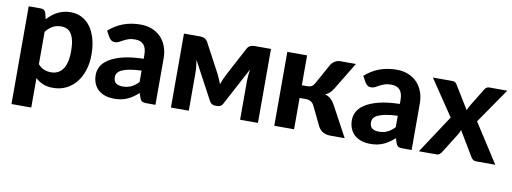

<svg xmlns="http://www.w3.org/2000/svg" viewBox="-57 -839 3517 1319"><g transform="rotate(10 1701.0 -180.0)"><path d="M57 166.5V-515.5H142Q168 -515.5 176.5 -491.5L187 -448Q202.5 -465 220 -479.2Q237.5 -493.5 257.5 -503.8Q277.5 -514 300.5 -519.8Q323.5 -525.5 350.5 -525.5Q392 -525.5 426.8 -507.8Q461.5 -490 486.5 -456.2Q511.5 -422.5 525.5 -373.5Q539.5 -324.5 539.5 -261.5Q539.5 -203.5 523.8 -154.2Q508 -105 479 -69Q450 -33 409.2 -12.8Q368.5 7.5 318.5 7.5Q276.5 7.5 247.2 -5Q218 -17.5 195 -39V166.5ZM303 -418Q266.5 -418 241.8 -403.5Q217 -389 195 -362V-136Q214.5 -113.5 237.2 -104.5Q260 -95.5 286 -95.5Q311 -95.5 331.5 -105Q352 -114.5 366.8 -134.8Q381.5 -155 389.5 -186.5Q397.5 -218 397.5 -261.5Q397.5 -304.5 390.8 -334.5Q384 -364.5 371.8 -383Q359.5 -401.5 342 -409.8Q324.5 -418 303 -418Z M969 0Q949.5 0 939.2 -5.5Q929 -11 922.5 -28.5L911.5 -61Q892 -44 873.8 -31.2Q855.5 -18.5 835.8 -9.8Q816 -1 793.8 3.5Q771.5 8 744.5 8Q710.5 8 682.5 -1Q654.5 -10 634.2 -27.8Q614 -45.5 603 -72Q592 -98.5 592 -133Q592 -161.5 606.5 -189.8Q621 -218 656.2 -241.2Q691.5 -264.5 750.2 -280Q809 -295.5 897.5 -297.5V-324Q897.5 -372.5 877 -395.2Q856.5 -418 818 -418Q789.5 -418 770.5 -411.2Q751.5 -404.5 737.2 -396.8Q723 -389 710.5 -382.2Q698 -375.5 681.5 -375.5Q667 -375.5 657.2 -382.8Q647.5 -390 641 -400L616.5 -444Q662 -485 717 -505.2Q772 -525.5 836 -525.5Q882 -525.5 918.2 -510.5Q954.5 -495.5 979.8 -468.8Q1005 -442 1018.5 -405Q1032 -368 1032 -324V0ZM787.5 -85Q821.5 -85 847 -97.2Q872.5 -109.5 897.5 -135V-215Q847 -213 813.5 -206.5Q780 -200 760.2 -190.2Q740.5 -180.5 732.2 -167.8Q724 -155 724 -140Q724 -110 740.8 -97.5Q757.5 -85 787.5 -85Z M1413 -287.5Q1421.5 -271.5 1429.2 -253.2Q1437 -235 1444 -216Q1450.5 -235 1458.2 -253.2Q1466 -271.5 1474.5 -287.5L1580 -486Q1590 -505 1604 -510.5Q1618 -516 1632 -516H1747V0H1622.5V-268Q1622.5 -286 1624.5 -308.8Q1626.5 -331.5 1630 -352L1490 -89Q1477.5 -65.5 1451.5 -65.5H1436.5Q1411 -65.5 1397.5 -89L1256 -353Q1259.5 -332.5 1262 -309.5Q1264.5 -286.5 1264.5 -268V0H1140V-516H1255Q1269 -516 1283 -510Q1297 -504 1307 -486L1413 -287.5Z M2167 -480Q2177 -495.5 2194.2 -505.5Q2211.5 -515.5 2230.5 -515.5H2339.5L2224.5 -326Q2212 -305 2199 -292.8Q2186 -280.5 2167.5 -273.5Q2193 -265.5 2209 -250.5Q2225 -235.5 2237.5 -212.5L2352 0H2257Q2239 0 2225.2 -3Q2211.5 -6 2200.8 -12Q2190 -18 2182 -26.5Q2174 -35 2167 -46.5L2101 -183Q2092.5 -201 2077 -209.8Q2061.5 -218.5 2042 -218.5H1999V0H1861V-515.5H1999V-307H2035Q2056 -307 2067.8 -314.2Q2079.5 -321.5 2088 -337.5Z M2756 0Q2736.5 0 2726.2 -5.5Q2716 -11 2709.5 -28.5L2698.5 -61Q2679 -44 2660.8 -31.2Q2642.5 -18.5 2622.8 -9.8Q2603 -1 2580.8 3.5Q2558.5 8 2531.5 8Q2497.5 8 2469.5 -1Q2441.5 -10 2421.2 -27.8Q2401 -45.5 2390 -72Q2379 -98.5 2379 -133Q2379 -161.5 2393.5 -189.8Q2408 -218 2443.2 -241.2Q2478.5 -264.5 2537.2 -280Q2596 -295.5 2684.5 -297.5V-324Q2684.5 -372.5 2664 -395.2Q2643.5 -418 2605 -418Q2576.5 -418 2557.5 -411.2Q2538.5 -404.5 2524.2 -396.8Q2510 -389 2497.5 -382.2Q2485 -375.5 2468.5 -375.5Q2454 -375.5 2444.2 -382.8Q2434.5 -390 2428 -400L2403.5 -444Q2449 -485 2504 -505.2Q2559 -525.5 2623 -525.5Q2669 -525.5 2705.2 -510.5Q2741.5 -495.5 2766.8 -468.8Q2792 -442 2805.5 -405Q2819 -368 2819 -324V0ZM2574.5 -85Q2608.5 -85 2634 -97.2Q2659.5 -109.5 2684.5 -135V-215Q2634 -213 2600.5 -206.5Q2567 -200 2547.2 -190.2Q2527.5 -180.5 2519.2 -167.8Q2511 -155 2511 -140Q2511 -110 2527.8 -97.5Q2544.5 -85 2574.5 -85Z M3044.5 -266 2876.5 -515.5H3009Q3024 -515.5 3031 -511.5Q3038 -507.5 3043.5 -498.5L3144 -335Q3147 -343.5 3151 -352Q3155 -360.5 3160.5 -369.5L3238 -496Q3250 -515.5 3269 -515.5H3395.5L3227.5 -272L3402.5 0H3270Q3255 0 3245.8 -7.5Q3236.5 -15 3231 -25L3129.5 -194.5Q3125 -177.5 3116.5 -164.5L3029.5 -25Q3023.5 -15.5 3014.8 -7.8Q3006 0 2992.5 0H2869.5Z"/></g></svg>

Font: Lato Heavy
Style: Regular
Weight: 800
Designer: Lukasz Dziedzic
Foundry: tyPoland Lukasz Dziedzic
Version: Version 2.007; 2014-02-27